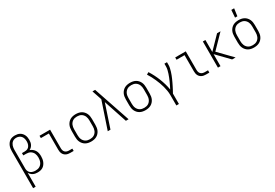

<svg xmlns="http://www.w3.org/2000/svg" viewBox="62 -1960 4826 3370"><g transform="rotate(-30 2475.0 -275.0)"><path d="M80 210V-535Q80 -562 83.5 -589Q87 -616 97 -641Q107 -666 123 -688Q139 -710 161.5 -725Q184 -740 210.5 -746Q237 -752 264 -752Q289 -752 314 -747Q339 -742 361 -729.5Q383 -717 400 -698Q417 -679 427.5 -656Q438 -633 442 -608Q446 -583 446 -558Q446 -534 442 -510.5Q438 -487 427 -465.5Q416 -444 399 -427Q382 -410 360 -400Q389 -390 413.5 -370.5Q438 -351 454 -325Q470 -299 476 -268.5Q482 -238 482 -207Q482 -180 478 -152.5Q474 -125 463.5 -99.5Q453 -74 436 -51.5Q419 -29 396 -14.5Q373 0 345.5 6Q318 12 291 12Q267 12 243.5 8Q220 4 198.5 -7Q177 -18 160 -35Q143 -52 132 -73V210ZM272 -35Q295 -35 317 -39.5Q339 -44 358 -55.5Q377 -67 391.5 -84.5Q406 -102 414.5 -122.5Q423 -143 426.5 -165Q430 -187 430 -209Q430 -231 426.5 -252Q423 -273 414.5 -292.5Q406 -312 391 -328.5Q376 -345 357.5 -355.5Q339 -366 317.5 -370Q296 -374 275 -374H218V-421H275Q292 -421 309 -425Q326 -429 340.5 -438Q355 -447 365.5 -460.5Q376 -474 382.5 -490Q389 -506 391.5 -523Q394 -540 394 -557Q394 -585 387 -612.5Q380 -640 362.5 -662Q345 -684 318.5 -694.5Q292 -705 265 -705Q244 -705 224 -699.5Q204 -694 188 -681.5Q172 -669 161 -652Q150 -635 143.5 -615.5Q137 -596 134.5 -575.5Q132 -555 132 -535V-154L133 -141Q135 -116 147 -94.5Q159 -73 179.5 -59.5Q200 -46 224 -40.5Q248 -35 272 -35Z M1023 0H954Q933 0 912.5 -3.5Q892 -7 873 -16Q854 -25 839 -40Q824 -55 815 -74Q806 -93 802.5 -113.5Q799 -134 799 -155V-483H637V-530H851V-155Q851 -133 856.5 -112.5Q862 -92 876.5 -76.5Q891 -61 912 -54Q933 -47 954 -47H1023Z M1375 12Q1347 12 1318.5 6.5Q1290 1 1265 -12.5Q1240 -26 1220.5 -47.5Q1201 -69 1189 -94.5Q1177 -120 1172.5 -148.5Q1168 -177 1168 -205V-325Q1168 -353 1172.5 -381.5Q1177 -410 1189 -435.5Q1201 -461 1220.5 -482.5Q1240 -504 1265 -517.5Q1290 -531 1318.5 -536.5Q1347 -542 1375 -542Q1403 -542 1431.5 -536.5Q1460 -531 1485 -517.5Q1510 -504 1529.5 -482.5Q1549 -461 1561 -435.5Q1573 -410 1577.5 -381.5Q1582 -353 1582 -325V-205Q1582 -177 1577.5 -148.5Q1573 -120 1561 -94.5Q1549 -69 1529.5 -47.5Q1510 -26 1485 -12.5Q1460 1 1431.5 6.5Q1403 12 1375 12ZM1375 -35Q1397 -35 1418.5 -39.5Q1440 -44 1458.5 -55Q1477 -66 1491.5 -83Q1506 -100 1514.5 -120Q1523 -140 1526.5 -161.5Q1530 -183 1530 -205V-325Q1530 -347 1526.5 -368.5Q1523 -390 1514.5 -410Q1506 -430 1491.5 -447Q1477 -464 1458.5 -475Q1440 -486 1418.5 -490.5Q1397 -495 1375 -495Q1353 -495 1331.5 -490.5Q1310 -486 1291.5 -475Q1273 -464 1258.5 -447Q1244 -430 1235.5 -410Q1227 -390 1223.5 -368.5Q1220 -347 1220 -325V-205Q1220 -183 1223.5 -161.5Q1227 -140 1235.5 -120Q1244 -100 1258.5 -83Q1273 -66 1291.5 -55Q1310 -44 1331.5 -39.5Q1353 -35 1375 -35Z M1714 0 1897 -544 1867 -634Q1858 -660 1849 -686.5Q1840 -713 1831 -740H1885L2136 0H2081L1925 -469L1769 0Z M2475 12Q2447 12 2418.5 6.5Q2390 1 2365 -12.5Q2340 -26 2320.5 -47.5Q2301 -69 2289 -94.5Q2277 -120 2272.5 -148.5Q2268 -177 2268 -205V-325Q2268 -353 2272.5 -381.5Q2277 -410 2289 -435.5Q2301 -461 2320.5 -482.5Q2340 -504 2365 -517.5Q2390 -531 2418.5 -536.5Q2447 -542 2475 -542Q2503 -542 2531.5 -536.5Q2560 -531 2585 -517.5Q2610 -504 2629.5 -482.5Q2649 -461 2661 -435.5Q2673 -410 2677.5 -381.5Q2682 -353 2682 -325V-205Q2682 -177 2677.5 -148.5Q2673 -120 2661 -94.5Q2649 -69 2629.5 -47.5Q2610 -26 2585 -12.5Q2560 1 2531.5 6.5Q2503 12 2475 12ZM2475 -35Q2497 -35 2518.5 -39.5Q2540 -44 2558.5 -55Q2577 -66 2591.5 -83Q2606 -100 2614.5 -120Q2623 -140 2626.5 -161.5Q2630 -183 2630 -205V-325Q2630 -347 2626.5 -368.5Q2623 -390 2614.5 -410Q2606 -430 2591.5 -447Q2577 -464 2558.5 -475Q2540 -486 2518.5 -490.5Q2497 -495 2475 -495Q2453 -495 2431.5 -490.5Q2410 -486 2391.5 -475Q2373 -464 2358.5 -447Q2344 -430 2335.5 -410Q2327 -390 2323.5 -368.5Q2320 -347 2320 -325V-205Q2320 -183 2323.5 -161.5Q2327 -140 2335.5 -120Q2344 -100 2358.5 -83Q2373 -66 2391.5 -55Q2410 -44 2431.5 -39.5Q2453 -35 2475 -35Z M2983 210V0Q2983 -46 2975.5 -91.5Q2968 -137 2956 -181.5Q2944 -226 2928 -269Q2912 -312 2893.5 -354Q2875 -396 2853.5 -437Q2832 -478 2807 -516L2851 -542Q2884 -490 2912 -435Q2940 -380 2962.5 -323Q2985 -266 3002.5 -206.5Q3020 -147 3029 -86Q3045 -117 3060.5 -148.5Q3076 -180 3090 -211.5Q3104 -243 3117 -275.5Q3130 -308 3141 -341Q3152 -374 3160 -408Q3168 -442 3168 -477V-530H3220V-477Q3220 -445 3213 -413.5Q3206 -382 3196.5 -351Q3187 -320 3175.5 -290Q3164 -260 3151 -230.5Q3138 -201 3124 -172Q3110 -143 3095.5 -114Q3081 -85 3066 -56.5Q3051 -28 3035 0V210Z M3773 0H3704Q3683 0 3662.5 -3.5Q3642 -7 3623 -16Q3604 -25 3589 -40Q3574 -55 3565 -74Q3556 -93 3552.5 -113.5Q3549 -134 3549 -155V-483H3387V-530H3601V-155Q3601 -133 3606.5 -112.5Q3612 -92 3626.5 -76.5Q3641 -61 3662 -54Q3683 -47 3704 -47H3773Z M4305 0H4235L3999 -243V0H3947V-530H3999V-287L4235 -530H4305L4047 -265Z M4675 12Q4647 12 4618.5 6.5Q4590 1 4565 -12.5Q4540 -26 4520.5 -47.5Q4501 -69 4489 -94.5Q4477 -120 4472.5 -148.5Q4468 -177 4468 -205V-325Q4468 -353 4472.5 -381.5Q4477 -410 4489 -435.5Q4501 -461 4520.5 -482.5Q4540 -504 4565 -517.5Q4590 -531 4618.5 -536.5Q4647 -542 4675 -542Q4703 -542 4731.5 -536.5Q4760 -531 4785 -517.5Q4810 -504 4829.5 -482.5Q4849 -461 4861 -435.5Q4873 -410 4877.5 -381.5Q4882 -353 4882 -325V-205Q4882 -177 4877.5 -148.5Q4873 -120 4861 -94.5Q4849 -69 4829.5 -47.5Q4810 -26 4785 -12.5Q4760 1 4731.5 6.5Q4703 12 4675 12ZM4675 -35Q4697 -35 4718.5 -39.5Q4740 -44 4758.5 -55Q4777 -66 4791.5 -83Q4806 -100 4814.5 -120Q4823 -140 4826.5 -161.5Q4830 -183 4830 -205V-325Q4830 -347 4826.5 -368.5Q4823 -390 4814.5 -410Q4806 -430 4791.5 -447Q4777 -464 4758.5 -475Q4740 -486 4718.5 -490.5Q4697 -495 4675 -495Q4653 -495 4631.5 -490.5Q4610 -486 4591.5 -475Q4573 -464 4558.5 -447Q4544 -430 4535.5 -410Q4527 -390 4523.5 -368.5Q4520 -347 4520 -325V-205Q4520 -183 4523.5 -161.5Q4527 -140 4535.5 -120Q4544 -100 4558.5 -83Q4573 -66 4591.5 -55Q4610 -44 4631.5 -39.5Q4653 -35 4675 -35ZM4646 -610 4657 -760H4714L4693 -610Z"/></g></svg>

Font: Lode Dark
Style: Regular
Weight: 400
Monospace: yes
Designer: Belleve Invis
Foundry: Belleve Invis
Version: Version 29.2.0; ttfautohint (v1.8.3)